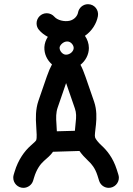

<svg xmlns="http://www.w3.org/2000/svg" viewBox="-20 -905 642 925"><path d="M139.6 -34.7 144 -49.3C155.8 -88.9 174.3 -114.3 191.4 -129.4C207.5 -143.6 224.1 -157.2 235.4 -173.8L362.8 -177.7C373.5 -162.1 388.2 -146 403.8 -131.3C419.9 -116.7 438 -96.2 449.7 -59.1L457.5 -34.2C463.9 -14.2 481.9 0 503.9 0C530.8 0 552.7 -22 552.7 -48.8C552.7 -53.7 551.8 -58.6 550.3 -63.5L542.5 -88.4C523.9 -147 492.7 -182.6 469.7 -203.6C453.1 -218.8 440.4 -234.9 438 -243.2C435.1 -252.9 439 -271 442.4 -306.2C445.3 -336.4 446.8 -375.5 433.6 -414.6L392.6 -533.2C384.3 -557.6 376 -577.6 367.7 -592.8C391.6 -611.8 408.2 -641.6 408.2 -673.8C408.2 -694.8 400.9 -715.8 389.2 -732.4C423.8 -756.3 445.3 -792.5 451.7 -827.1C457 -856.4 435.5 -884.8 403.8 -884.8C379.9 -884.8 359.9 -867.2 356 -844.7C353 -828.6 338.9 -811 316.4 -805.2C289.6 -798.8 255.9 -808.1 242.2 -824.2C233.4 -834.5 219.7 -841.3 205.1 -841.3C178.2 -841.3 156.2 -819.3 156.2 -792.5C156.2 -780.3 160.6 -769 168 -760.7C179.7 -747.1 193.8 -736.3 210.4 -727.5C200.7 -712.4 194.8 -695.8 193.8 -678.2C192.4 -645 207 -615.2 230.5 -594.7C222.2 -579.6 213.9 -560.5 205.6 -536.6L165 -418.9C150.9 -377.4 151.9 -334.5 154.3 -300.3C156.2 -265.1 158.7 -242.2 154.3 -229.5C152.8 -225.6 143.1 -216.8 127 -202.6C99.1 -177.7 67.9 -136.7 50.3 -77.6L45.9 -63C44.4 -58.1 43.9 -53.7 43.9 -48.8C43.9 -22 65.9 0 92.8 0C114.7 0 133.8 -15.1 139.6 -34.7ZM304.2 -705.1C320.3 -705.6 335 -688.5 335 -673.8C335 -657.7 316.9 -641.1 297.4 -641.6C282.2 -641.6 266.6 -659.2 267.1 -675.3C267.6 -688 286.6 -706.1 304.2 -705.1ZM252 -307.1C249.5 -337.4 249.5 -362.8 257.8 -386.7L298.3 -504.4V-504.9L299.8 -501L340.8 -382.3C348.1 -361.8 347.7 -341.3 344.7 -315.9L340.8 -274.9L253.9 -272.5Z"/></svg>

Font: Velvelyne Book
Style: Bold
Weight: 700
Designer: Manon Van der Borght et Mariel Nils
Foundry: Velvetyne
Version: Version 1.070;Glyphs 3.3.1 (3343)